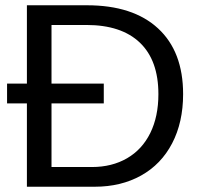

<svg xmlns="http://www.w3.org/2000/svg" viewBox="-20 -708 762 728"><path d="M6.8 -391.1H82V-688H309.6Q484.4 -688 579.3 -600.3Q674.3 -512.7 674.3 -351.1Q674.3 -244.6 632.8 -164.8Q591.3 -85 515.1 -42.5Q439 0 339.4 0H82V-315.9H6.8ZM580.6 -351.1Q580.6 -479 510.5 -546.1Q440.4 -613.3 307.6 -613.3H175.3V-391.1H373.5V-315.9H175.3V-74.7H328.6Q404.3 -74.7 461.7 -107.9Q519 -141.1 549.8 -203.6Q580.6 -266.1 580.6 -351.1Z"/></svg>

Font: Liberation Sans
Style: Regular
Weight: 400
Designer: Steve Matteson
Foundry: Ascender Corporation
Version: Version 2.00.1